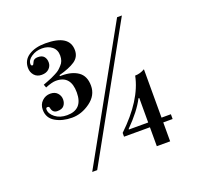

<svg xmlns="http://www.w3.org/2000/svg" viewBox="-114 -786 952 906"><g transform="rotate(-20 361.5 -333.0)"><path d="M201 -10 561 -656H585L226 -10ZM547 -368Q572 -368 596 -382V-139H643V-115H596V-20H529V-115H399V-134Q524 -253 547 -368ZM432 -139H529V-262H525Q497 -207 432 -142ZM101 -588Q101 -579 109 -579Q113 -579 118.5 -593Q124 -607 145 -607Q166 -607 175.5 -595.5Q185 -584 185 -566Q185 -548 171.5 -535Q158 -522 134.5 -522Q111 -522 97.5 -537.5Q84 -553 84 -575Q84 -614 116.5 -635Q149 -656 200 -656Q321 -656 321 -578Q321 -544 293 -525Q265 -506 212 -492L213 -487Q218 -487 222 -487Q273 -487 304 -465Q335 -443 335 -394.5Q335 -346 291.5 -314.5Q248 -283 200 -283Q152 -283 117 -303.5Q82 -324 82 -365Q82 -392 99.5 -408.5Q117 -425 140.5 -425Q164 -425 176.5 -411Q189 -397 189 -379Q189 -361 179 -348.5Q169 -336 145.5 -336Q122 -336 117 -361Q116 -370 107.5 -370Q99 -370 99 -361Q99 -339 122.5 -320.5Q146 -302 182 -302Q261 -302 261 -387.5Q261 -473 187 -473Q167 -473 133 -459L127 -475Q132 -477 148 -483Q164 -489 171.5 -492.5Q179 -496 193 -503Q207 -510 214.5 -516.5Q222 -523 230 -532Q247 -549 247 -578Q247 -607 227 -623Q207 -639 177 -639Q147 -639 124 -623.5Q101 -608 101 -588Z"/></g></svg>

Font: Elsie Swash Caps
Style: Regular
Weight: 400
Designer: Alejandro Inler
Foundry: Alejandro Inler
Version: 1.003